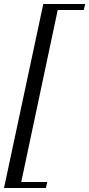

<svg xmlns="http://www.w3.org/2000/svg" viewBox="-20 -752 445 958"><path d="M209 186H0L196 -732H405L398 -702H268L86 156H216Z"/></svg>

Font: STIX Two Text
Style: Italic
Weight: 400
Italic angle: -12°
Designer: Ross Mills, John Hudson & Paul Hanslow, Tiro Typeworks Ltd; with prior portions MicroPress Inc. and Coen Hoffman, Elsevi
Foundry: Tiro Typeworks Ltd
Version: Version 2.13 b171